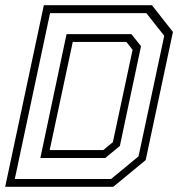

<svg xmlns="http://www.w3.org/2000/svg" viewBox="-32 -720 696 740"><path d="M-12 0 137 -700H553.5L634.5 -597L529.5 -103L404.5 0ZM159.5 -141.5H366L403 -172L479 -528L455 -558.5H248.5ZM25 -30H396L502 -117.5L601 -582L532 -669.5H161ZM123.5 -111 224.5 -588.5H474.5L511.5 -542L430 -157.5L373.5 -111Z"/></svg>

Font: Tourney Light
Style: Italic
Weight: 300
Italic angle: -12°
Version: Version 1.015